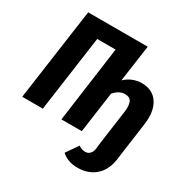

<svg xmlns="http://www.w3.org/2000/svg" viewBox="-201 -863 1217 1254"><g transform="rotate(30 407.5 -236.0)"><path d="M642.1 -467.8Q725.6 -467.8 764.6 -406.7Q803.7 -345.7 790 -246.1L755.9 0L750 45.9Q736.8 131.3 683.8 176.3Q630.9 221.2 551.8 221.2Q477.5 221.2 431.2 178.2L493.2 88.9Q519 106 543.9 106Q564.9 106 578.9 91.6Q592.8 77.1 596.2 51.8L602.1 0L637.2 -252.9Q643.1 -302.2 630.6 -326.7Q618.2 -351.1 583 -351.1Q538.1 -351.1 501 -307.1L458 0H304.2L382.8 -571.8H244.1L164.1 0H8.8L106 -692.9H555.2L516.1 -417Q571.3 -467.8 642.1 -467.8Z"/></g></svg>

Font: Fira Sans Compressed
Style: Bold Italic
Weight: 700
Width: 3
Italic angle: -8°
Designer: Carrois Corporate & Edenspiekermann AG
Foundry: Carrois Corporate GbR & Edenspiekermann AG
Version: Version 4.203;PS 004.203;hotconv 1.0.88;makeotf.lib2.5.64775